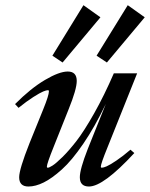

<svg xmlns="http://www.w3.org/2000/svg" viewBox="-20 -696 569 728"><path d="M217.3 -459 178.7 -484.9 296.4 -676.3 360.8 -630.4ZM385.3 -459 346.2 -484.9 464.4 -676.3 528.8 -630.4ZM87.9 11.2Q52.7 11.2 52.7 -23.9Q52.7 -54.2 91.8 -152.8L144 -281.7Q165.5 -334.5 165.5 -350.1Q165.5 -354 161.6 -354Q155.8 -354 143.8 -349.1Q131.8 -344.2 106.4 -328.1Q81.1 -312 50.3 -287.1L37.1 -301.3Q96.2 -360.8 150.4 -392.8Q204.6 -424.8 236.8 -424.8Q271 -424.8 271 -389.2Q271 -357.4 240.2 -281.7L183.6 -139.6Q157.7 -75.2 157.7 -64Q157.7 -60.1 161.6 -60.1Q166 -60.1 178.7 -67.9Q191.4 -75.7 216.6 -100.3Q241.7 -125 270.3 -161.9Q298.8 -198.7 336.9 -266.1Q375 -333.5 411.6 -418H500L387.2 -136.2Q362.3 -75.2 362.3 -64Q362.3 -60.1 366.2 -60.1Q372.1 -60.1 384.5 -65.4Q397 -70.8 421.6 -87.4Q446.3 -104 474.6 -128.4L489.3 -115.7Q372.1 11.2 317.4 11.2Q282.7 11.2 282.7 -23.9Q282.7 -54.2 312.5 -130.4L381.3 -302.2Q339.4 -214.8 295.9 -151.1Q252.4 -87.4 214.6 -53.5Q176.8 -19.5 145.8 -4.2Q114.7 11.2 87.9 11.2Z"/></svg>

Font: Elstob 18pt SemiBold
Style: Italic
Weight: 600
Italic angle: -20°
Designer: Peter S. Baker
Version: Version 1.015